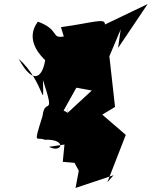

<svg xmlns="http://www.w3.org/2000/svg" viewBox="-20 -831 749 948"><path d="M353 97 541 34 510 69 601 -165 485 -265 548 -303 520 -553 576 -686 563 -594 709 -811 498 -710C501 -745 437 -718 281 -697L295 -651C231 -639 275 -685 167 -724C97 -631 190 -547 203 -534C192 -462 150 -397 72 -541C200 -427 196 -265 192 -436C256 -241 201 -356 190 -258C143 -108 160 -159 200 -141C313 -146 287 -72 222 -106L322 -121L422 -87L413 -222L294 -285L357 -398L433 -384L312 -272L317 -311L290 -32L348 -27L369 12Z"/></svg>

Font: Asimov Silicon
Style: Regular
Weight: 400
Designer: Google
Version: Version 2.000980; 2014